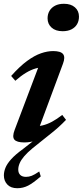

<svg xmlns="http://www.w3.org/2000/svg" viewBox="-32 -741 437 1015"><path d="M219.5 -644Q219.5 -666.5 229.8 -683.8Q240 -701 259.2 -711Q278.5 -721 306 -721Q343 -721 364.2 -702.2Q385.5 -683.5 385.5 -653Q385.5 -630.5 375.5 -613.2Q365.5 -596 346.2 -586Q327 -576 299 -576Q262 -576 240.8 -595Q219.5 -614 219.5 -644ZM239 -36.5 141.5 41.5Q112.5 65.5 95.8 85.2Q79 105 71.8 122.2Q64.5 139.5 64.5 155.5Q64.5 173.5 75 183.8Q85.5 194 105.5 194Q121 194 135.8 188.2Q150.5 182.5 175.5 165.5L183.5 191.5Q143.5 226.5 116.8 240.2Q90 254 59.5 254Q25 254 6.8 234.5Q-11.5 215 -11.5 186Q-11.5 167.5 -3.5 146.8Q4.5 126 26.5 101.2Q48.5 76.5 90.5 46L160 -8.5L163 0.5Q145.5 6.5 129 9.2Q112.5 12 97 12Q56.5 12 44 -3Q31.5 -18 45.5 -54.5L181.5 -414L207 -385Q182 -386.5 156.8 -379.2Q131.5 -372 105 -356Q78.5 -340 49 -314L27 -339.5Q72.5 -390.5 111.5 -419Q150.5 -447.5 184.5 -459.2Q218.5 -471 249 -471Q289 -471 301.5 -455Q314 -439 301 -404.5L165 -38.5L140.5 -73.5Q166.5 -72 191.8 -77.8Q217 -83.5 243 -97.5Q269 -111.5 297 -133.5L317 -107.5Q297.5 -87 277.8 -69.2Q258 -51.5 239 -36.5Z"/></svg>

Font: Newsreader SemiBold
Style: Italic
Weight: 600
Italic angle: -17°
Designer: Hugues Gentile
Foundry: Production Type
Version: Version 1.003